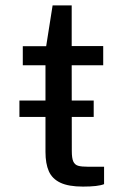

<svg xmlns="http://www.w3.org/2000/svg" viewBox="-20 -688 439 711"><path d="M327 -255H51.9V-315.6H327ZM245.5 -446.2 245.9 -129.1Q245.9 -102.2 251.4 -90Q257 -77.8 269.2 -74.2Q281.4 -70.5 307.5 -70.5H365.4V-6.1Q343.4 3 287.4 3Q233.8 3 203.4 -11.5Q173.1 -26 160.8 -54Q148.4 -82 148.4 -125.8V-446.2H64.4V-517H151L174.8 -668H245.5V-517.4H362.2V-446.2Z"/></svg>

Font: Public Sans VF
Style: Regular
Weight: 400
Designer: Pablo Impallari, Rodrigo Fuenzalida (Modified by Dan O. Williams and USWDS)
Version: Version 1.003